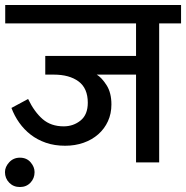

<svg xmlns="http://www.w3.org/2000/svg" viewBox="-31 -653 748 772"><path d="M-11 39Q-11 18 6 -0.5Q23 -19 49 -19Q76 -19 92 -0.5Q108 18 108 39Q108 64 91.5 81.5Q75 99 49 99Q23 99 6 81.5Q-11 64 -11 39ZM358 -353Q378 -341 397.5 -310.5Q417 -280 417 -233Q417 -196 403 -165.5Q389 -135 364 -113Q339 -91 305 -79Q271 -67 231 -67Q188 -67 153.5 -79Q119 -91 92.5 -111.5Q66 -132 46.5 -159.5Q27 -187 15 -219L82 -255Q107 -203 140.5 -174Q174 -145 225 -145Q264 -145 293 -168.5Q322 -192 322 -240Q322 -298 285 -325.5Q248 -353 185 -353H151V-428H516V-559H-10V-633H697V-559H609V0H516V-353Z"/></svg>

Font: Ek Mukta Medium
Style: Regular
Weight: 500
Designer: Girish Dalvi and Yashodeep Gholap
Foundry: Ek Type
Version: Version 2.538;PS 1.002;hotconv 16.6.51;makeotf.lib2.5.65220;